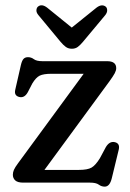

<svg xmlns="http://www.w3.org/2000/svg" viewBox="-20 -682 484 717"><path d="M388.5 -378 146 -47.5H274.5Q307 -47.5 322 -56.2Q337 -65 353 -91L375.5 -133Q388.5 -154.5 407 -151.5Q429 -147.5 423.5 -123.5L397.5 -16.5Q390 15 371 15Q359 15 348.8 7.5Q338.5 0 316 0H67Q46 0 37 -8.2Q28 -16.5 28 -29.5Q28 -38.5 32 -47.8Q36 -57 47.5 -72.5L292.5 -406.5H172.5Q142.5 -406.5 128.2 -399.5Q114 -392.5 100.5 -370L84 -338Q72 -316 53.5 -319.5Q31.5 -324 37 -347L58 -439Q62 -456 68 -462.2Q74 -468.5 84.5 -468.5Q96.5 -468.5 106.5 -461Q116.5 -453.5 138.5 -453.5H380Q414 -453.5 414 -427.5Q414 -419 408.5 -408.5Q403 -398 388.5 -378ZM290 -526Q280 -514 270.8 -507Q261.5 -500 248.5 -500Q235 -500 225.5 -507Q216 -514 206 -526L123.5 -625.5Q115.5 -635 116 -643.8Q116.5 -652.5 121.5 -657Q135.5 -669 156 -653.5L248 -579L340.5 -653.5Q360.5 -668.5 375 -657Q380 -652.5 380.2 -643.8Q380.5 -635 373 -625.5Z"/></svg>

Font: Fraunces 72pt SuperSoft
Style: Regular
Weight: 400
Version: Version 1.000;[b76b70a41]